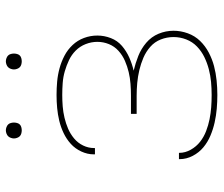

<svg xmlns="http://www.w3.org/2000/svg" viewBox="-72 -664 745 640"><g transform="rotate(-90 300.0 -344.5)"><path d="M303 8Q280 8 257 6Q234 4 211.5 -1Q189 -6 167.5 -15Q146 -24 128.5 -38.5Q111 -53 100 -74Q89 -95 89 -118V-120H110V-119Q110 -99 120.5 -80.5Q131 -62 147 -49.5Q163 -37 182.5 -29.5Q202 -22 222 -18Q242 -14 262 -12.5Q282 -11 303 -11Q325 -11 346.5 -13Q368 -15 389 -20.5Q410 -26 429.5 -35.5Q449 -45 464.5 -60Q480 -75 488 -95.5Q496 -116 496 -138Q496 -160 488 -180.5Q480 -201 463.5 -215.5Q447 -230 427 -238.5Q407 -247 386 -252Q365 -257 343.5 -259Q322 -261 300 -261H240V-280H300Q320 -280 340 -281.5Q360 -283 379 -287.5Q398 -292 416.5 -300Q435 -308 450 -321.5Q465 -335 472.5 -353.5Q480 -372 480 -392Q480 -412 472.5 -431Q465 -450 451 -464Q437 -478 419 -486.5Q401 -495 382 -500.5Q363 -506 343 -507.5Q323 -509 303 -509Q284 -509 265 -507.5Q246 -506 227 -501.5Q208 -497 190.5 -489.5Q173 -482 158 -469.5Q143 -457 134.5 -439.5Q126 -422 126 -403V-400H105V-404Q105 -425 114.5 -445.5Q124 -466 140 -480.5Q156 -495 176 -504.5Q196 -514 217 -519Q238 -524 259.5 -526Q281 -528 303 -528Q325 -528 347.5 -526Q370 -524 392 -518Q414 -512 434 -501.5Q454 -491 469.5 -474.5Q485 -458 493 -436.5Q501 -415 501 -392Q501 -369 492.5 -347Q484 -325 466.5 -310Q449 -295 427.5 -285.5Q406 -276 384 -271Q409 -265 433 -255.5Q457 -246 477 -229Q497 -212 507 -188Q517 -164 517 -138Q517 -114 508.5 -90.5Q500 -67 483 -49.5Q466 -32 444 -20.5Q422 -9 399 -3Q376 3 351.5 5.5Q327 8 303 8ZM415 -644Q410 -644 404.5 -645.5Q399 -647 395.5 -650.5Q392 -654 390 -659.5Q388 -665 388 -670Q388 -675 390 -680.5Q392 -686 395.5 -689.5Q399 -693 404.5 -695Q410 -697 415 -697Q420 -697 425.5 -695Q431 -693 434.5 -689.5Q438 -686 439.5 -680.5Q441 -675 441 -670Q441 -665 439.5 -659.5Q438 -654 434.5 -650.5Q431 -647 425.5 -645.5Q420 -644 415 -644ZM185 -644Q180 -644 174.5 -645.5Q169 -647 165.5 -650.5Q162 -654 160 -659.5Q158 -665 158 -670Q158 -675 160 -680.5Q162 -686 165.5 -689.5Q169 -693 174.5 -695Q180 -697 185 -697Q190 -697 195.5 -695Q201 -693 204.5 -689.5Q208 -686 209.5 -680.5Q211 -675 211 -670Q211 -665 209.5 -659.5Q208 -654 204.5 -650.5Q201 -647 195.5 -645.5Q190 -644 185 -644Z"/></g></svg>

Font: Iosevka Aile Thin
Style: Regular
Weight: 100
Designer: Belleve Invis
Foundry: Belleve Invis
Version: Version 31.1.0; ttfautohint (v1.8.4)